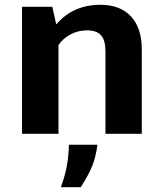

<svg xmlns="http://www.w3.org/2000/svg" viewBox="-20 -552 665 792"><path d="M394 -532.2Q476.1 -532.2 520.5 -484.1Q564.9 -436 564.9 -348.1V0H415V-339.8Q415 -385.7 397 -406.2Q378.9 -426.8 338.9 -426.8Q302.7 -426.8 271.5 -410.4Q240.2 -394 221.2 -366.2V0H70.8V-523.9H195.8L211.9 -451.2Q281.2 -532.2 394 -532.2ZM313 220.2H231Q248 174.3 255.6 133.1Q263.2 91.8 264.2 44.9H381.8Q376 92.8 361.1 130.9Q346.2 168.9 313 220.2Z"/></svg>

Font: Sarala
Style: Bold
Weight: 700
Designer: Andres Torresi
Foundry: Huerta Tipografica
Version: Version 1.004;PS 001.003;hotconv 1.0.70;makeotf.lib2.5.58329